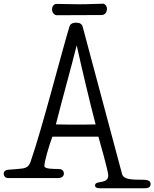

<svg xmlns="http://www.w3.org/2000/svg" viewBox="-57 -959 831 1034"><path d="M388 -816C384 -830 372 -837 353 -837C329 -837 320 -826 317 -816C277 -685 167 -257 108 -89C100 -65 87 -54 59 -51C52 -50 7 -46 -12 -45C-25 -45 -37 -37 -37 -24C-37 -9 -26 0 -14 0H253C279 0 287 -12 287 -24C287 -44 271 -49 258 -49C228 -49 182 -49 182 -65C182 -90 206 -171 225 -223H473C482 -192 526 -36 526 -15C526 36 455 10 455 39C455 50 462 55 486 55H719C742 55 754 50 754 31C754 12 732 9 713 9C650 9 608 8 600 -23ZM356 -715C386 -580 426 -411 458 -289C427 -288 394 -288 363 -288C322 -288 285 -288 244 -289C272 -402 338 -639 356 -715ZM498 -939C466 -939 425 -936 370 -936C336 -936 268 -938 249 -938C231 -938 223 -922 223 -908C223 -894 234 -877 249 -877C296 -877 437 -878 490 -878C513 -878 519 -900 519 -911C519 -926 508 -939 498 -939Z"/></svg>

Font: Life Savers
Style: Bold
Weight: 700
Designer: Pablo Impallari, Rodrigo Fuenzalida, Brenda Gallo
Foundry: Pablo Impallari, Rodrigo Fuenzalida, Brenda Gallo
Version: Version 3.000